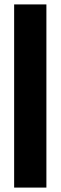

<svg xmlns="http://www.w3.org/2000/svg" viewBox="-20 -688 274 869"><path d="M44 161V-668H190V161Z"/></svg>

Font: Atkinson Hyperlegible
Style: Bold
Weight: 700
Designer: Elliott Scott, Megan Eiswerth, Linus Boman, Theodore Petrosky
Foundry: Braille Institute
Version: Version 1.006; ttfautohint (v1.8.3)